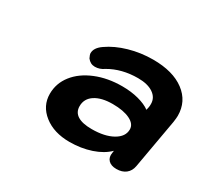

<svg xmlns="http://www.w3.org/2000/svg" viewBox="-80 -823 592 553"><g transform="rotate(30 216.0 -547.0)"><path d="M81 -476Q81 -511 103 -539Q125 -567 164 -583Q203 -599 251 -599Q281 -599 305.5 -592.5Q330 -586 345 -575L347 -584Q348 -588 348 -596Q348 -617 329.5 -629.5Q311 -642 279 -642Q225 -642 184 -618Q170 -608 154 -608Q139 -608 129 -621Q124 -631 124 -636Q124 -654 146 -669Q173 -688 211 -699Q249 -710 290 -710Q356 -710 394 -681.5Q432 -653 432 -605Q432 -598 430 -584L401 -420Q398 -403 386 -393.5Q374 -384 355 -384Q337 -384 328 -393.5Q319 -403 322 -419L323 -426Q303 -406 270 -395Q237 -384 199 -384Q147 -384 114 -410Q81 -436 81 -476ZM332 -502Q332 -520 310.5 -530.5Q289 -541 253 -541Q216 -541 194.5 -527Q173 -513 173 -488Q173 -468 189 -458Q205 -448 236 -448Q279 -448 305.5 -463Q332 -478 332 -502Z"/></g></svg>

Font: Kodchasan
Style: Bold Italic
Weight: 700
Italic angle: -10°
Version: Version 1.000; ttfautohint (v1.6)